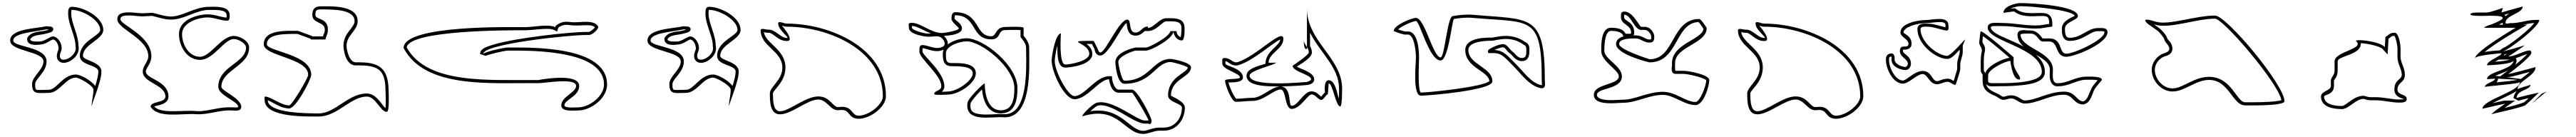

<svg xmlns="http://www.w3.org/2000/svg" viewBox="-20 -794 16711 888"><path d="M280 -624C211 -608 46 -608 46 -531C46 -460 262 -463 262 -396C262 -342 188 -300 188 -249C188 -178 224 -192 296 -192C366 -192 406 -291 472 -291C494 -291 586 -239 586 -213C586 -175 574 -140 574 -102C574 -121 638 -264 638 -330C638 -396 518 -400 518 -432C518 -507 650 -537 650 -600C650 -684 519 -750 446 -750C423 -750 422 -726 422 -708C422 -634 470 -561 470 -495C489 -420 333 -358 376 -462C392 -500 358 -558 322 -558C306 -558 268 -525 238 -525C225 -525 176 -521 176 -540C193 -570 244 -566 278 -576C295 -581 326 -584 326 -606C326 -615 318 -616 314 -621ZM446 -730C515 -730 630 -664 630 -600C630 -562 498 -528 498 -432C498 -367 618 -376 618 -330C618 -309 609 -272 598 -237C572 -272 503 -311 472 -311C387 -311 348 -212 296 -212C275 -212 257 -211 243 -211C212 -211 208 -208 208 -249C208 -283 282 -326 282 -396C282 -493 66 -488 66 -531C66 -580 196 -586 282 -604L298 -602C290 -599 281 -598 272 -595C248 -588 183 -593 158 -550L156 -545V-540C156 -490 238 -505 238 -505C269 -505 296 -525 313 -534C318 -536 322 -538 323 -538C348 -537 366 -490 358 -470C347 -443 343 -416 361 -399C374 -386 393 -385 407 -388C446 -396 501 -440 489 -497C488 -573 442 -642 442 -708C442 -719 443 -730 446 -730Z M903 -708C886 -708 838 -714 822 -714C787 -714 741 -712 741 -669C741 -605 942 -545 942 -429C942 -394 906 -367 906 -330C906 -256 1053 -247 1053 -168C1053 -125 957 -140 957 -102C1005 -24 1162 -61 1251 -54C1328 -48 1405 -83 1485 -78C1508 -76 1545 -72 1545 -102C1545 -157 1416 -205 1416 -231C1416 -342 1596 -364 1596 -486C1596 -530 1534 -561 1497 -561C1415 -561 1345 -426 1278 -426C1207 -426 1161 -502 1161 -573C1161 -646 1260 -679 1323 -681C1368 -682 1410 -660 1455 -660C1472 -660 1470 -686 1470 -696C1470 -757 1378 -750 1338 -750C1243 -750 1165 -687 1089 -687C1049 -687 1003 -704 969 -711ZM903 -688 967 -691C1000 -684 1045 -667 1089 -667C1176 -667 1252 -730 1338 -730C1390 -730 1450 -731 1450 -696C1450 -691 1451 -684 1450 -680C1412 -682 1372 -702 1322 -701C1258 -699 1141 -667 1141 -573C1141 -496 1191 -406 1278 -406C1366 -406 1433 -541 1497 -541C1529 -541 1576 -511 1576 -486C1576 -385 1396 -365 1396 -231C1396 -175 1525 -138 1525 -102V-100C1522 -98 1504 -97 1486 -98C1399 -104 1323 -68 1253 -74C1159 -82 1025 -54 980 -104C991 -110 1073 -114 1073 -168C1073 -271 926 -282 926 -330C926 -355 962 -381 962 -429C962 -563 761 -633 761 -669C761 -690 782 -694 822 -694C835 -694 884 -688 903 -688Z M2003 -561 1913 -594C1842 -594 1691 -605 1691 -507C1691 -429 1979 -419 1979 -309C1979 -287 1873 -111 1856 -111C1802 -111 1737 -168 1700 -168C1693 -168 1697 -146 1697 -144C1697 -29 1982 -39 2048 -39C2170 -39 2253 -168 2360 -168C2418 -168 2447 -69 2489 -69C2508 -69 2501 -195 2501 -195C2501 -338 2456 -390 2312 -390H2288C2245 -390 2228 -471 2228 -498C2228 -566 2300 -596 2300 -657C2300 -762 2127 -753 2060 -753C2022 -753 2006 -735 2006 -696C2006 -641 2087 -654 2087 -603C2087 -579 2080 -578 2075 -558H2006ZM2480 -93C2459 -109 2423 -188 2360 -188C2237 -188 2156 -59 2048 -59C1968 -59 1718 -60 1717 -144C1751 -131 1802 -91 1856 -91C1900 -91 1999 -280 1999 -309C1999 -444 1711 -460 1711 -507C1711 -577 1828 -574 1910 -574L1992 -544L1998 -538H2091L2095 -553C2099 -566 2107 -575 2107 -603C2107 -680 2026 -665 2026 -696C2026 -727 2032 -733 2060 -733C2153 -733 2280 -732 2280 -657C2280 -613 2208 -582 2208 -498C2208 -474 2220 -370 2288 -370H2312C2447 -370 2481 -330 2481 -195V-194C2481 -193 2485 -124 2480 -93Z M3582 -618C3538 -640 3437 -618 3387 -618C3300 -618 2598 -634 2598 -483C2739 -215 3172 -259 3471 -255C3511 -254 3717 -293 3717 -237C3717 -194 3621 -168 3621 -111C3621 -68 3699 -78 3729 -78C3814 -78 3918 -157 3918 -246C3918 -499 3421 -486 3273 -486C3246 -486 3114 -455 3114 -444C3114 -510 3674 -567 3777 -567H3801C3820 -567 3861 -601 3861 -621C3832 -673 3736 -643 3681 -651C3642 -657 3614 -650 3585 -627ZM3130 -432C3153 -443 3257 -466 3273 -466H3323C3519 -466 3898 -448 3898 -246C3898 -172 3805 -98 3729 -98C3718 -98 3704 -97 3690 -97C3652 -97 3641 -105 3641 -111C3641 -148 3737 -169 3737 -237C3737 -327 3471 -275 3471 -275C3167 -279 2753 -241 2618 -487C2636 -600 3288 -598 3387 -598C3442 -598 3540 -617 3573 -600L3594 -590L3602 -615C3626 -632 3645 -636 3678 -631C3741 -622 3814 -643 3839 -617C3830 -603 3806 -588 3801 -587H3777C3694 -587 3336 -552 3178 -504C3140 -492 3094 -480 3094 -444C3095 -444 3130 -432 3130 -432Z M4649 0Z M4414 -624C4345 -608 4180 -608 4180 -531C4180 -460 4396 -463 4396 -396C4396 -342 4322 -300 4322 -249C4322 -178 4358 -192 4430 -192C4500 -192 4540 -291 4606 -291C4628 -291 4720 -239 4720 -213C4720 -175 4708 -140 4708 -102C4708 -121 4772 -264 4772 -330C4772 -396 4652 -400 4652 -432C4652 -507 4784 -537 4784 -600C4784 -684 4653 -750 4580 -750C4557 -750 4556 -726 4556 -708C4556 -634 4604 -561 4604 -495C4623 -420 4467 -358 4510 -462C4526 -500 4492 -558 4456 -558C4440 -558 4402 -525 4372 -525C4359 -525 4310 -521 4310 -540C4327 -570 4378 -566 4412 -576C4429 -581 4460 -584 4460 -606C4460 -615 4452 -616 4448 -621ZM4580 -730C4649 -730 4764 -664 4764 -600C4764 -562 4632 -528 4632 -432C4632 -367 4752 -376 4752 -330C4752 -309 4743 -272 4732 -237C4706 -272 4637 -311 4606 -311C4521 -311 4482 -212 4430 -212C4409 -212 4391 -211 4377 -211C4346 -211 4342 -208 4342 -249C4342 -283 4416 -326 4416 -396C4416 -493 4200 -488 4200 -531C4200 -580 4330 -586 4416 -604L4432 -602C4424 -599 4415 -598 4406 -595C4382 -588 4317 -593 4292 -550L4290 -545V-540C4290 -490 4372 -505 4372 -505C4403 -505 4430 -525 4447 -534C4452 -536 4456 -538 4457 -538C4482 -537 4500 -490 4492 -470C4481 -443 4477 -416 4495 -399C4508 -386 4527 -385 4541 -388C4580 -396 4635 -440 4623 -497C4622 -573 4576 -642 4576 -708C4576 -719 4577 -730 4580 -730Z M5028 -641C5028 -598 5106 -548 5085 -548C5041 -548 5011 -605 4962 -602C4949 -601 4918 -615 4914 -599C4914 -491 5055 -465 5055 -356C5055 -273 4974 -233 4974 -188C4974 -134 4975 -53 5040 -53C5114 -53 5218 -149 5288 -149C5346 -149 5367 -72 5424 -80C5500 -91 5474 -27 5548 -24C5626 -24 5727 -101 5727 -170C5727 -487 5358 -641 5085 -641C5063 -641 5028 -663 5028 -641ZM5052 -628C5061 -625 5072 -621 5085 -621C5355 -621 5707 -469 5707 -170C5707 -117 5617 -44 5548 -44C5499 -47 5512 -113 5421 -100C5382 -95 5368 -169 5288 -169C5204 -169 5101 -73 5040 -73C4999 -73 4994 -127 4994 -188C4994 -211 5075 -261 5075 -356C5075 -475 4946 -511 4935 -586C4943 -584 4951 -581 4963 -582C4997 -584 5024 -528 5085 -528C5140 -528 5052 -628 5052 -628Z M6098 -493C6052 -466 6003 -502 5962 -502C5942 -502 5944 -476 5944 -460C5944 -413 6086 -309 6086 -235C6086 -203 6040 -209 6040 -184C6040 -175 6130 -181 6130 -181C6195 -181 6310 -252 6310 -319C6310 -392 6193 -385 6152 -385C6114 -385 6116 -411 6116 -448C6116 -500 6211 -526 6250 -526C6349 -526 6560 -355 6560 -223C6560 -160 6552 -79 6472 -79C6363 -79 6368 -253 6368 -253C6356 -253 6256 -152 6256 -127C6237 4 6416 -40 6484 -34C6680 -18 6656 -365 6656 -487C6656 -524 6620 -562 6620 -562V-613C6620 -625 6500 -619 6500 -619C6436 -619 6445 -559 6410 -559C6303 -559 6338 -715 6176 -715C6152 -715 6152 -683 6152 -673C6152 -650 6200 -617 6200 -610C6200 -595 6105 -580 6092 -580C6016 -580 5955 -646 5894 -646C5866 -646 5876 -633 5876 -613C5876 -572 5976 -556 6004 -556C6016 -556 6053 -559 6058 -559C6096 -559 6124 -508 6098 -493ZM6018 -577C6012 -577 6007 -576 6004 -576C5970 -576 5896 -600 5896 -613C5896 -618 5895 -623 5895 -626C5928 -625 5968 -598 6018 -577ZM6600 -599V-554L6605 -548C6605 -548 6636 -513 6636 -487C6636 -439 6640 -361 6633 -283C6622 -152 6586 -46 6486 -54C6446 -57 6383 -47 6336 -54C6292 -60 6269 -73 6276 -124C6278 -137 6322 -187 6350 -214C6355 -163 6376 -59 6472 -59C6573 -59 6580 -163 6580 -223C6580 -369 6361 -546 6250 -546C6219 -546 6164 -534 6128 -506C6130 -527 6118 -547 6103 -561C6118 -563 6220 -566 6220 -610C6220 -642 6174 -664 6172 -673C6172 -681 6173 -693 6175 -695H6176C6320 -695 6276 -539 6410 -539C6475 -539 6451 -599 6500 -599C6500 -599 6569 -602 6600 -599ZM6089 -199C6099 -208 6106 -219 6106 -235C6106 -326 5964 -435 5964 -460C5964 -468 5964 -477 5965 -482C5993 -480 6047 -447 6101 -472C6098 -465 6096 -456 6096 -448C6096 -416 6095 -365 6152 -365C6213 -365 6290 -363 6290 -319C6290 -271 6188 -201 6130 -201H6129C6128 -201 6110 -199 6089 -199Z M7396 74C7431 74 7464 53 7502 53H7528C7616 53 7666 -22 7666 -97C7666 -139 7576 -169 7576 -175C7576 -284 7706 -293 7706 -358C7706 -389 7589 -412 7574 -412C7456 -412 7439 -271 7274 -271C7254 -271 7234 -385 7234 -391C7234 -432 7337 -466 7348 -466H7414C7446 -466 7592 -543 7592 -592C7592 -573 7609 -532 7646 -532C7666 -532 7664 -598 7664 -613C7664 -681 7596 -676 7546 -676C7500 -676 7465 -613 7426 -613V-622C7388 -622 7381 -583 7346 -583C7296 -583 7323 -667 7292 -667C7240 -667 7151 -454 7118 -454C7105 -454 7104 -474 7096 -487C7086 -503 7079 -529 7070 -529C6866 -529 7046 -521 7046 -445C7046 -399 6925 -376 6890 -376C6847 -376 6862 -577 6862 -577C6827 -577 6802 -434 6802 -400C6802 -327 6884 -151 6950 -151C7033 -151 7110 -280 7174 -280C7174 -280 7183 -193 7238 -193H7324C7330 -193 7430 -27 7430 -13H7406C7353 -13 7195 -155 7094 -128C7064 -120 6983 -35 7004 -41C7237 -112 7273 74 7396 74ZM7396 54C7307 54 7252 -105 7053 -73C7073 -92 7095 -108 7100 -109C7188 -133 7332 7 7406 7H7428C7428 7 7450 22 7450 -13C7450 -33 7358 -213 7324 -213H7238C7207 -213 7195 -274 7194 -282L7193 -300H7174C7089 -300 7016 -171 6950 -171C6908 -171 6822 -329 6822 -400C6822 -413 6829 -461 6839 -499C6839 -453 6835 -356 6890 -356C6920 -356 7066 -372 7066 -445C7066 -475 7045 -496 7029 -509H7063C7067 -501 7073 -488 7080 -476C7080 -476 7083 -434 7118 -434C7170 -434 7254 -625 7288 -645C7291 -633 7288 -563 7346 -563C7379 -563 7398 -587 7407 -594V-593H7427C7484 -593 7518 -656 7547 -656C7601 -656 7644 -659 7644 -613C7644 -602 7643 -567 7639 -553C7626 -556 7612 -574 7612 -592C7612 -593 7573 -592 7572 -592C7572 -591 7571 -588 7569 -584C7549 -546 7432 -486 7415 -486H7349C7336 -486 7215 -456 7215 -391C7215 -391 7222 -251 7274 -251C7453 -251 7476 -391 7573 -392C7585 -392 7671 -370 7685 -356C7682 -322 7557 -296 7557 -175C7557 -132 7647 -123 7647 -97C7647 -30 7603 33 7529 33H7502C7457 33 7423 54 7396 54Z M8011 -392C7977 -381 7966 -418 7924 -418C7904 -418 7909 -405 7909 -382C7909 -342 8023 -321 8023 -292C8023 -278 7927 -286 7927 -272C7927 -242 7970 -134 7996 -134C8033 -134 8069 -140 8107 -140C8176 -140 8244 -214 8287 -214C8324 -214 8313 -88 8359 -88C8415 -88 8463 -182 8488 -182C8513 -182 8532 -146 8551 -146C8566 -146 8581 -182 8593 -182C8594 -182 8599 -254 8599 -254C8625 -254 8645 -104 8674 -104C8687 -104 8686 -220 8686 -220C8686 -420 8458 -524 8458 -740V-489C8465 -479 8470 -468 8470 -454C8470 -437 8365 -368 8365 -368C8365 -329 8485 -311 8485 -280C8485 -273 8464 -262 8449 -262C8437 -262 8086 -226 8086 -304C8086 -339 8257 -374 8257 -388C8257 -388 8209 -386 8209 -388C8209 -449 8305 -476 8305 -542C8305 -618 8133 -432 8011 -392ZM8458 -489C8449 -504 8437 -517 8437 -536C8437 -460 8458 -478 8458 -478ZM8189 -381C8146 -367 8066 -350 8066 -304C8066 -233 8198 -234 8282 -234C8223 -228 8163 -160 8107 -160C8068 -160 8032 -154 7999 -154C7986 -165 7956 -227 7949 -260C7959 -261 8043 -254 8043 -292C8043 -352 7929 -365 7929 -382V-398C7948 -396 7972 -358 8018 -373C8117 -405 8240 -520 8285 -538C8281 -496 8189 -462 8189 -381ZM8291 -234C8368 -235 8444 -242 8448 -242C8468 -243 8505 -249 8505 -280C8505 -327 8409 -349 8392 -362C8417 -379 8490 -418 8490 -454C8490 -471 8484 -485 8478 -495V-582C8547 -447 8666 -358 8666 -220C8666 -220 8667 -185 8665 -155C8653 -189 8642 -274 8599 -274C8564 -274 8575 -195 8575 -195C8563 -185 8555 -172 8550 -167C8542 -172 8521 -202 8488 -202C8436 -202 8400 -108 8359 -108C8335 -108 8362 -225 8291 -234Z M9861 -506C9875 -496 9881 -502 9881 -466C9881 -442 9881 -418 9853 -418C9822 -418 9813 -444 9793 -458C9769 -475 9754 -518 9717 -506C9703 -506 9633 -478 9633 -466C9633 -461 9630 -450 9637 -450H9669C9725 -450 9748 -413 9785 -378C9843 -323 9896 -237 9977 -222C10011 -222 10001 -248 10001 -278C10001 -709 9905 -665 9537 -698C9489 -702 9447 -697 9405 -690C9368 -690 9352 -422 9325 -422C9276 -422 9223 -678 9165 -678C9136 -678 9021 -630 9021 -594C9021 -590 9082 -570 9093 -570H9113C9154 -570 9165 -460 9165 -422C9165 -382 9142 -174 9197 -174C9249 -174 9661 -209 9661 -266C9661 -359 9505 -374 9505 -470C9505 -529 9630 -530 9657 -530C9686 -530 9774 -568 9861 -506ZM9873 -522C9808 -568 9742 -564 9699 -557C9678 -554 9662 -550 9657 -550C9640 -550 9485 -557 9485 -470C9485 -354 9638 -334 9641 -268C9601 -230 9244 -194 9197 -194C9175 -209 9185 -377 9185 -422C9185 -450 9183 -590 9113 -590H9094C9089 -591 9064 -598 9049 -603C9076 -629 9151 -658 9165 -658C9191 -655 9251 -402 9325 -402C9375 -402 9397 -649 9411 -671C9452 -678 9491 -682 9536 -678C9906 -645 9981 -699 9981 -278C9981 -261 9983 -246 9982 -242H9979C9909 -256 9861 -334 9799 -393C9765 -425 9737 -468 9673 -470C9692 -479 9714 -485 9718 -486H9720C9746 -494 9741 -471 9782 -442C9791 -436 9810 -398 9853 -398C9901 -398 9901 -448 9901 -466C9901 -484 9901 -497 9892 -508C9883 -519 9877 -519 9873 -522Z M10525 -575C10508 -614 10450 -614 10429 -614C10365 -614 10367 -503 10367 -464C10367 -395 10481 -341 10481 -299C10481 -242 10319 -253 10319 -179C10319 -105 10471 -128 10511 -128C10594 -128 10678 -179 10765 -179C10840 -179 10902 -113 10979 -113C11032 -113 11068 -238 11068 -275C11068 -310 10935 -335 10901 -335H10849C10844 -335 10846 -385 10846 -386C10846 -492 11051 -511 11051 -611C11051 -616 11014 -671 11003 -671C10820 -671 10846 -410 10681 -410C10681 -410 10483 -471 10483 -509C10483 -545 10560 -545 10589 -545C10624 -545 10642 -518 10679 -518C10709 -518 10711 -536 10711 -557C10711 -586 10682 -620 10651 -620H10627C10614 -620 10575 -719 10517 -719C10494 -719 10495 -705 10495 -683C10495 -632 10561 -636 10561 -581C10561 -574 10550 -575 10543 -575ZM10576 -565C10580 -570 10581 -576 10581 -581C10581 -657 10515 -655 10515 -683C10515 -690 10516 -696 10516 -699C10561 -699 10580 -600 10627 -600H10651C10669 -600 10691 -575 10691 -557C10691 -537 10693 -538 10678 -538C10653 -538 10635 -565 10588 -565ZM10678 -390H10681C10868 -390 10845 -646 10998 -651C11008 -642 11024 -617 11030 -607C11024 -538 10827 -512 10826 -386V-366C10826 -366 10813 -315 10850 -315H10901C10929 -315 11034 -291 11048 -274C11047 -233 11006 -133 10979 -133C10913 -133 10852 -199 10766 -199C10671 -199 10586 -148 10511 -148C10494 -148 10463 -145 10431 -145C10372 -145 10339 -157 10339 -179C10339 -227 10501 -212 10501 -299C10501 -366 10387 -412 10387 -464C10387 -513 10393 -594 10430 -594C10454 -594 10497 -590 10507 -567L10511 -558C10492 -553 10463 -539 10463 -509C10463 -441 10677 -390 10678 -390Z M11368 -641C11368 -598 11446 -548 11425 -548C11381 -548 11351 -605 11302 -602C11289 -601 11258 -615 11254 -599C11254 -491 11395 -465 11395 -356C11395 -273 11314 -233 11314 -188C11314 -134 11315 -53 11380 -53C11454 -53 11558 -149 11628 -149C11686 -149 11707 -72 11764 -80C11840 -91 11814 -27 11888 -24C11966 -24 12067 -101 12067 -170C12067 -487 11698 -641 11425 -641C11403 -641 11368 -663 11368 -641ZM11392 -628C11401 -625 11412 -621 11425 -621C11695 -621 12047 -469 12047 -170C12047 -117 11957 -44 11888 -44C11839 -47 11852 -113 11761 -100C11722 -95 11708 -169 11628 -169C11544 -169 11441 -73 11380 -73C11339 -73 11334 -127 11334 -188C11334 -211 11415 -261 11415 -356C11415 -475 11286 -511 11275 -586C11283 -584 11291 -581 11303 -582C11337 -584 11364 -528 11425 -528C11480 -528 11392 -628 11392 -628Z M12214 -414C12210 -354 12257 -252 12324 -252C12362 -252 12416 -314 12452 -314C12485 -314 12494 -248 12546 -248C12567 -248 12592 -264 12614 -264C12633 -264 12645 -244 12666 -244C12666 -244 12696 -334 12696 -346V-376C12696 -403 12712 -430 12712 -456V-494C12712 -508 12726 -523 12726 -538C12726 -538 12633 -432 12612 -432C12551 -432 12438 -519 12438 -606C12438 -628 12491 -620 12496 -620C12523 -620 12588 -596 12608 -596C12625 -596 12619 -621 12619 -630C12619 -694 12516 -664 12470 -664C12424 -664 12308 -644 12308 -584C12308 -552 12360 -542 12360 -510C12360 -494 12348 -492 12334 -492H12324C12310 -492 12304 -476 12304 -464C12304 -423 12356 -413 12356 -380C12356 -373 12348 -360 12340 -360C12318 -360 12270 -378 12270 -408V-422C12270 -429 12264 -449 12250 -448C12227 -446 12215 -435 12214 -414ZM12234 -413C12235 -424 12237 -426 12248 -428C12249 -426 12250 -422 12250 -422V-408C12250 -357 12316 -340 12340 -340C12366 -340 12376 -366 12376 -380C12376 -436 12324 -441 12324 -464C12324 -467 12324 -470 12325 -472H12334C12347 -472 12380 -476 12380 -510C12380 -564 12328 -574 12328 -584C12328 -619 12419 -644 12470 -644C12496 -644 12531 -651 12559 -651C12592 -651 12600 -645 12600 -630V-617C12575 -622 12526 -640 12496 -640C12493 -640 12483 -641 12472 -641C12462 -641 12418 -643 12418 -606C12418 -505 12540 -412 12612 -412C12640 -412 12668 -447 12692 -472V-456C12692 -438 12676 -411 12676 -376V-347C12675 -338 12660 -292 12653 -269C12644 -274 12633 -284 12614 -284C12583 -284 12558 -268 12546 -268C12511 -268 12512 -334 12452 -334C12399 -334 12347 -272 12324 -272C12276 -272 12230 -357 12234 -413Z M13213 -630C13130 -624 13053 -645 12967 -645C12928 -645 12874 -655 12874 -615C12874 -523 13225 -487 13225 -327C13225 -249 12973 -255 12931 -255C12866 -255 12877 -252 12877 -309C12877 -342 12986 -399 13021 -399C13021 -399 13034 -279 13075 -279C13083 -279 13084 -277 13084 -285C13084 -306 13042 -343 13042 -387V-423C13042 -423 12851 -591 12829 -591C12826 -591 12820 -534 12820 -528C12813 -500 12842 -486 12835 -459C12826 -423 12829 -372 12829 -336C12829 -322 12841 -316 12841 -306V-270C12841 -209 12881 -190 12925 -171C12943 -163 12955 -147 12976 -147C12993 -147 13009 -156 13027 -156C13056 -156 13080 -123 13114 -123C13197 -123 13276 -180 13369 -180C13427 -180 13431 -117 13495 -117C13542 -127 13549 -180 13567 -216C13572 -226 13615 -275 13615 -276C13615 -302 13528 -297 13510 -297C13446 -297 13391 -255 13333 -255C13287 -248 13297 -310 13297 -342C13298 -460 13087 -481 13087 -570C13087 -579 13156 -576 13156 -576C13193 -576 13208 -525 13228 -525H13273C13335 -525 13309 -426 13384 -426C13437 -426 13651 -511 13651 -585C13651 -618 13611 -612 13588 -612C13523 -612 13482 -549 13405 -549C13375 -549 13375 -586 13375 -609C13375 -653 13459 -663 13459 -690C13459 -758 13153 -774 13087 -774C13056 -774 12976 -754 12976 -711C12976 -711 13038 -720 13045 -720C13092 -683 13153 -688 13210 -690C13257 -691 13273 -692 13273 -639ZM12858 -319C12851 -335 12849 -334 12849 -336C12849 -373 12846 -423 12854 -454C12866 -501 12836 -512 12840 -526V-528C12840 -531 12841 -547 12843 -560C12896 -523 12983 -448 13016 -419C12972 -415 12872 -368 12858 -319ZM12863 -250C12878 -230 12902 -235 12931 -235C12977 -235 13018 -235 13076 -240C13145 -246 13245 -259 13245 -327C13245 -474 13000 -528 12922 -581C12900 -596 12894 -608 12894 -615C12894 -628 12913 -625 12967 -625C13050 -625 13128 -604 13215 -610L13293 -622V-639C13293 -704 13258 -711 13210 -710C13151 -708 13096 -705 13057 -736L13052 -740H13045C13040 -740 13031 -739 13022 -738C13044 -749 13074 -754 13087 -754C13155 -754 13419 -730 13439 -692C13431 -684 13355 -663 13355 -609C13355 -594 13351 -529 13405 -529C13494 -529 13537 -592 13588 -592H13608C13631 -592 13631 -590 13631 -585C13631 -536 13435 -446 13384 -446C13332 -446 13363 -545 13273 -545H13230C13224 -550 13200 -595 13156 -596C13156 -596 13144 -597 13131 -597C13127 -597 13067 -609 13067 -570C13067 -453 13278 -438 13277 -342C13277 -329 13275 -309 13277 -289C13280 -264 13293 -230 13335 -235C13403 -236 13455 -277 13510 -277C13523 -277 13564 -279 13587 -274C13573 -257 13555 -237 13549 -225C13528 -182 13522 -145 13493 -137C13449 -139 13445 -200 13369 -200C13268 -200 13188 -143 13114 -143C13093 -143 13071 -176 13027 -176C13002 -176 12986 -167 12976 -167C12965 -167 12959 -178 12933 -189C12895 -206 12870 -220 12863 -250Z M14368 0Z M13917 -636 13926 -630 13977 -594C13987 -586 14017 -551 14019 -540C14024 -516 14053 -502 14052 -477C14052 -458 14028 -453 14013 -447C13972 -432 13938 -388 13938 -342C13938 -270 14000 -201 14073 -201C14152 -201 14223 -276 14310 -276C14440 -276 14461 -111 14544 -111C14569 -111 14799 -106 14799 -138C14799 -243 14423 -693 14349 -693C14217 -693 14047 -627 13962 -654C13846 -691 13917 -636 13917 -636ZM13952 -636C13954 -635 13954 -635 13956 -635C14053 -604 14223 -673 14349 -673C14405 -670 14759 -256 14779 -145C14737 -129 14565 -131 14544 -131C14488 -131 14457 -296 14310 -296C14212 -296 14140 -221 14073 -221C14012 -221 13958 -280 13958 -342C13958 -379 13986 -416 14020 -428C14029 -431 14070 -438 14072 -476C14073 -518 14041 -535 14039 -544C14034 -567 14002 -599 13989 -610Z M15450 -489C15412 -530 15246 -543 15264 -527C15321 -476 15124 -461 15124 -396V-336C15124 -305 15100 -294 15100 -270V-237C15100 -205 15036 -205 15036 -168C15036 -98 15119 -87 15172 -87C15216 -87 15261 -153 15312 -153C15347 -142 15353 -144 15388 -144C15432 -145 15498 -129 15540 -129C15562 -129 15592 -128 15592 -153C15592 -186 15532 -175 15532 -213C15532 -261 15580 -258 15580 -309C15580 -357 15552 -387 15552 -426V-480C15552 -507 15540 -582 15514 -582C15479 -582 15474 -564 15454 -555ZM15572 -153C15572 -150 15553 -149 15540 -149C15501 -149 15436 -165 15388 -164C15350 -164 15350 -162 15316 -173H15312C15246 -173 15198 -107 15172 -107C15116 -107 15056 -120 15056 -168C15056 -182 15120 -178 15120 -237V-270C15120 -279 15144 -293 15144 -336V-396C15144 -432 15288 -436 15294 -506V-514C15341 -512 15419 -494 15436 -476L15468 -441L15474 -543C15493 -556 15492 -561 15512 -562C15521 -552 15532 -500 15532 -480V-426C15532 -377 15560 -349 15560 -309C15560 -276 15512 -281 15512 -213C15512 -161 15572 -155 15572 -153Z M16155 -641C16134 -632 16111 -629 16093 -614H16299C16299 -614 16035 -461 16035 -416C16035 -436 16207 -449 16207 -449C16207 -429 16113 -403 16113 -371C16113 -371 16285 -375 16285 -404C16285 -340 16113 -332 16113 -281L16165 -284C16165 -264 16099 -256 16099 -230C16099 -236 16327 -249 16327 -263C16327 -201 16083 -147 16083 -89C16083 -89 16223 -122 16231 -122C16231 -122 16143 -63 16143 -53C16143 -57 16317 -91 16359 -111C16355 -107 16350 -104 16350 -104C16357 -104 16449 -193 16449 -194C16449 -194 16305 -162 16305 -158C16305 -212 16395 -209 16395 -245C16395 -242 16311 -221 16311 -215C16311 -269 16428 -302 16428 -359C16428 -359 16261 -314 16251 -314C16251 -314 16401 -425 16401 -452C16401 -452 16398 -467 16392 -467C16350 -467 16299 -428 16251 -428C16251 -428 16356 -495 16356 -500C16356 -500 16230 -461 16215 -461C16240 -461 16452 -618 16452 -665H16431C16374 -666 16320 -642 16263 -644C16255 -644 16233 -635 16233 -647C16233 -697 16344 -705 16344 -752L16206 -713C16206 -713 16215 -737 16215 -743C16215 -743 16135 -713 16110 -713H16059C16054 -713 16005 -714 16005 -701C16005 -686 16127 -692 16134 -692C16253 -692 16224 -670 16155 -641ZM16333 -282 16166 -303C16192 -314 16221 -323 16249 -337C16243 -332 16240 -330 16240 -330L16191 -294H16251C16267 -294 16339 -315 16390 -328C16374 -312 16353 -299 16333 -282ZM16184 -284 16312 -277C16294 -272 16225 -265 16173 -260C16179 -265 16184 -272 16184 -284ZM16468 -187 16404 -123 16499 -201ZM16384 -158C16371 -146 16362 -138 16353 -131C16334 -122 16276 -106 16226 -94C16236 -101 16242 -105 16242 -105L16295 -142H16231C16219 -142 16185 -133 16149 -125C16194 -150 16261 -176 16306 -205C16296 -192 16285 -174 16285 -158C16286 -158 16316 -141 16316 -141C16335 -147 16361 -153 16384 -158ZM16300 -417C16328 -426 16354 -439 16374 -444C16358 -425 16325 -397 16295 -373C16301 -382 16305 -393 16305 -404C16304 -404 16300 -417 16300 -417ZM16197 -468C16180 -467 16132 -463 16097 -457C16172 -517 16310 -597 16310 -597L16374 -634H16349C16374 -639 16398 -644 16420 -645C16383 -598 16280 -518 16232 -490C16223 -485 16216 -482 16214 -481ZM16190 -408H16251H16261C16237 -399 16195 -396 16164 -394C16173 -399 16181 -403 16190 -408ZM16183 -710C16182 -710 16184 -710 16183 -710ZM16226 -698 16258 -707C16248 -701 16241 -696 16233 -689C16231 -693 16228 -696 16226 -698ZM16221 -432C16223 -435 16225 -438 16226 -442C16231 -443 16237 -444 16243 -446C16242 -445 16241 -445 16241 -445ZM16217 -634H16189C16199 -639 16207 -642 16214 -647C16214 -643 16215 -638 16217 -634Z"/></svg>

Font: CISF Camouflage Kit
Style: OuLn
Weight: 400
Designer: Robert Jablonski, Jasper
Foundry: Cannot Into Space Fonts
Version: Version 1.27